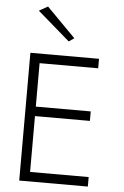

<svg xmlns="http://www.w3.org/2000/svg" viewBox="-62 -1004 675 1048"><g transform="rotate(5 275.0 -480.0)"><path d="M110 -933 158 -960 316 -800 287 -780ZM84 -700H460V-648H139V-410H440V-358H139V-52H460V0H84Z"/></g></svg>

Font: Jost* Light
Style: Regular
Weight: 300
Version: Version 3.7